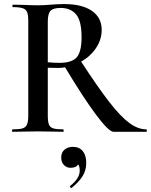

<svg xmlns="http://www.w3.org/2000/svg" viewBox="-20 -648 742 944"><path d="M699 0H538Q515 0 452.5 -83.5Q390 -167 300 -317Q284 -314 266 -314Q230 -314 215 -315V-81Q215 -50 220.5 -36Q226 -22 241.5 -17Q257 -12 291 -12Q293 -12 293 -6Q293 0 291 0Q258 0 239 -1L166 -2L95 -1Q76 0 42 0Q39 0 39 -6Q39 -12 42 -12Q76 -12 91.5 -17Q107 -22 113 -36.5Q119 -51 119 -81V-544Q119 -574 113.5 -588Q108 -602 92 -607.5Q76 -613 43 -613Q41 -613 41 -619Q41 -625 43 -625L95 -624Q139 -622 166 -622Q196 -622 229 -625Q241 -626 258 -627Q275 -628 295 -628Q384 -628 432 -594.5Q480 -561 480 -501Q480 -454 452.5 -412.5Q425 -371 379 -345Q461 -219 516.5 -147.5Q572 -76 615 -44Q658 -12 699 -12Q702 -12 702 -6Q702 0 699 0ZM273 -339Q333 -339 357 -366Q381 -393 381 -465Q381 -546 354 -577.5Q327 -609 278 -609Q242 -609 228.5 -595Q215 -581 215 -542V-342Q242 -339 273 -339ZM404 153Q404 190 385.5 219Q367 248 333 275L331 276Q327 276 325 272Q323 268 325 266Q372 229 372 191Q372 170 364 160Q355 177 327 177Q307 177 294 163Q281 149 281 127Q281 101 297.5 87.5Q314 74 338 74Q370 74 387 95Q404 116 404 153Z"/></svg>

Font: Cormorant SC SemiBold
Style: Regular
Weight: 600
Designer: Christian Thalmann (Catharsis Fonts)
Version: Version 3.000